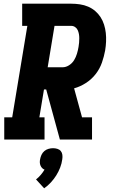

<svg xmlns="http://www.w3.org/2000/svg" viewBox="-20 -755 640 1039"><path d="M3 0V-120H46L128 -615H100V-735H366Q389 -735 412.5 -731.5Q436 -728 457 -719Q478 -710 495 -695.5Q512 -681 524 -662.5Q536 -644 543 -622Q550 -600 552.5 -577Q555 -554 554 -530Q553 -506 549 -482Q543 -449 531.5 -416Q520 -383 498 -354.5Q476 -326 445 -306Q414 -286 381 -277L424 -120H478V0H304L230 -271H218L193 -120H221V0ZM238 -391H319Q337 -391 354 -402Q371 -413 381 -429.5Q391 -446 396.5 -464.5Q402 -483 405 -501Q407 -512 408 -524Q409 -536 409 -548Q409 -560 407 -571Q405 -582 400.5 -592Q396 -602 386.5 -608.5Q377 -615 366 -615H275ZM219 264 175 216Q189 205 200.5 191.5Q212 178 221 163Q213 160 207.5 154Q202 148 199 140.5Q196 133 195.5 124.5Q195 116 197 107Q199 95 204.5 83Q210 71 220 62.5Q230 54 242.5 50.5Q255 47 267 47Q279 47 290.5 50.5Q302 54 309 62.5Q316 71 317.5 83Q319 95 317 107Q314 130 305.5 152Q297 174 284.5 194Q272 214 255.5 232Q239 250 219 264Z"/></svg>

Font: Iosevka Slab Heavy Extended
Style: Italic
Weight: 900
Width: 7
Italic angle: -9°
Monospace: yes
Designer: Belleve Invis
Foundry: Belleve Invis
Version: Version 11.1.0; ttfautohint (v1.8.3)